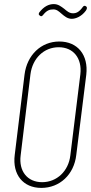

<svg xmlns="http://www.w3.org/2000/svg" viewBox="-20 -911 446 939"><path d="M331 -819C349 -819 378 -829 400 -859C407 -869 406 -876 402 -879L399 -881C395 -884 389 -883 385 -877C367 -852 353 -846 337 -846C319 -846 307 -857 294 -868C279 -879 265 -891 243 -891C219 -891 195 -880 172 -850C169 -844 168 -840 173 -836L176 -834C180 -830 185 -831 190 -837C209 -861 223 -865 241 -865C258 -865 268 -855 282 -843C295 -832 310 -819 331 -819ZM182 8C272 8 342 -57 353 -153L402 -546C413 -642 360 -708 270 -708C181 -708 112 -642 100 -546L52 -153C40 -57 93 8 182 8ZM186 -20C114 -20 71 -74 81 -151L129 -548C139 -626 195 -680 267 -680C339 -680 382 -626 373 -548L324 -151C315 -74 258 -20 186 -20Z"/></svg>

Font: Barlow Condensed Thin
Style: Italic
Weight: 250
Width: 3
Italic angle: -7°
Designer: Jeremy Tribby
Foundry: Tribby Type
Version: Version 1.422;hotconv 1.0.109;makeotfexe 2.5.65596